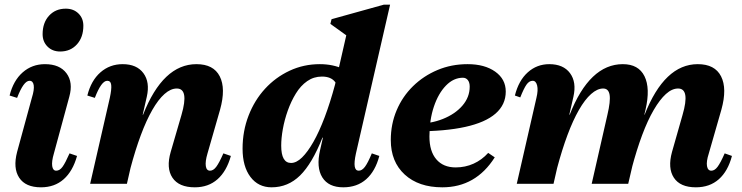

<svg xmlns="http://www.w3.org/2000/svg" viewBox="-20 -785 3167 820"><path d="M155 15Q89 15 62 -26Q35 -67 53 -136L116 -367Q127 -402 124 -421Q121 -440 106 -440Q81 -440 53 -367L21 -377Q37 -441 77 -476Q117 -511 172 -511Q235 -511 264 -472Q293 -433 276 -372L210 -129Q200 -95 203 -75.5Q206 -56 220 -56Q235 -56 247 -72.5Q259 -89 277 -130L309 -119Q291 -54 252 -19.5Q213 15 155 15ZM237 -565Q204 -565 183 -586Q162 -607 162 -639Q162 -688 189.5 -718Q217 -748 261 -748Q294 -748 315 -727.5Q336 -707 336 -675Q336 -626 308.5 -595.5Q281 -565 237 -565Z M812 15Q744 15 716.5 -26Q689 -67 709 -136L755 -294Q788 -407 735 -407Q709 -407 682.5 -383.5Q656 -360 630.5 -315.5Q605 -271 581.5 -208Q558 -145 537 -66H484L498 -295H591Q676 -511 819 -511Q892 -511 918.5 -459Q945 -407 920 -317L866 -129Q856 -95 859 -75.5Q862 -56 877 -56Q891 -56 903.5 -72.5Q916 -89 934 -130L966 -119Q948 -54 909 -19.5Q870 15 812 15ZM365 0 449 -367Q457 -404 455 -422Q453 -440 438 -440Q413 -440 385 -367L353 -377Q369 -441 409 -476Q449 -511 504 -511Q564 -511 592.5 -472.5Q621 -434 607 -372L522 0Z M1140 15Q1083 15 1049.5 -29.5Q1016 -74 1016 -150Q1016 -225 1041.5 -291Q1067 -357 1112 -406Q1157 -455 1217 -483Q1277 -511 1346 -511Q1401 -511 1446.5 -490.5Q1492 -470 1515 -433L1429 -358Q1429 -411 1411.5 -434.5Q1394 -458 1355 -458Q1320 -458 1292 -438.5Q1264 -419 1243.5 -385.5Q1223 -352 1209 -312.5Q1195 -273 1188 -234Q1181 -195 1181 -163Q1181 -89 1223 -89Q1246 -89 1270 -112.5Q1294 -136 1318.5 -179Q1343 -222 1366.5 -284Q1390 -346 1411 -424L1466 -396L1456 -197H1357Q1313 -86 1261.5 -35.5Q1210 15 1140 15ZM1446 15Q1383 15 1356.5 -27.5Q1330 -70 1347 -144L1473 -696L1494 -609L1391 -683L1396 -703L1619 -765H1646L1500 -129Q1492 -92 1495 -74Q1498 -56 1512 -56Q1526 -56 1538.5 -72.5Q1551 -89 1568 -130L1600 -119Q1583 -54 1544 -19.5Q1505 15 1446 15Z M1869 15Q1768 15 1708.5 -39.5Q1649 -94 1649 -187Q1649 -255 1674 -314Q1699 -373 1744 -417Q1789 -461 1848.5 -486Q1908 -511 1977 -511Q2050 -511 2095 -479Q2140 -447 2140 -394Q2140 -338 2096.5 -300Q2053 -262 1967 -243Q1881 -224 1754 -224V-256Q1819 -256 1871.5 -277Q1924 -298 1955 -334Q1986 -370 1986 -415Q1986 -433 1978 -443Q1970 -453 1957 -453Q1917 -453 1884.5 -419.5Q1852 -386 1833 -329.5Q1814 -273 1814 -202Q1814 -139 1843.5 -104.5Q1873 -70 1926 -70Q1967 -70 2002.5 -86Q2038 -102 2065 -132L2093 -113Q2012 15 1869 15Z M2952 15Q2885 15 2858 -26Q2831 -67 2850 -136L2895 -294Q2928 -407 2876 -407Q2850 -407 2824 -383.5Q2798 -360 2772 -315.5Q2746 -271 2722.5 -208Q2699 -145 2678 -66H2625L2639 -295H2733Q2818 -511 2960 -511Q3033 -511 3059.5 -459Q3086 -407 3061 -317L3007 -129Q2996 -95 2999.5 -75.5Q3003 -56 3018 -56Q3032 -56 3044.5 -72.5Q3057 -89 3075 -130L3106 -119Q3089 -54 3050 -19.5Q3011 15 2952 15ZM2187 0 2271 -367Q2279 -400 2274 -420Q2269 -440 2255 -440Q2240 -440 2228.5 -423.5Q2217 -407 2202 -369L2179 -377Q2195 -441 2234 -476Q2273 -511 2326 -511Q2386 -511 2414.5 -472.5Q2443 -434 2429 -372L2344 0ZM2306 -66 2320 -295H2413Q2498 -511 2640 -511Q2707 -511 2732.5 -459.5Q2758 -408 2737 -317L2663 0H2507L2574 -294Q2588 -353 2583.5 -380Q2579 -407 2556 -407Q2531 -407 2504.5 -383.5Q2478 -360 2452.5 -315.5Q2427 -271 2403.5 -208Q2380 -145 2359 -66Z"/></svg>

Font: Platypi Light
Style: Bold Italic
Weight: 700
Italic angle: -13°
Version: Version 1.200